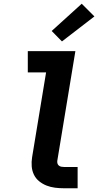

<svg xmlns="http://www.w3.org/2000/svg" viewBox="-20 -1009 540 1029"><path d="M324 0Q299 0 275 -3Q251 -6 229.5 -14.5Q208 -23 190 -37.5Q172 -52 162 -72.5Q152 -93 150 -117Q148 -141 152 -166L227 -621H129V-735H384L287 -147Q286 -140 288 -133Q290 -126 295.5 -121.5Q301 -117 308.5 -115.5Q316 -114 324 -114H396V0ZM312 -787 257 -843 418 -989 486 -921Z"/></svg>

Font: Iosevka SS04 Heavy Oblique
Style: Regular
Weight: 900
Italic angle: -9°
Monospace: yes
Designer: Belleve Invis
Foundry: Belleve Invis
Version: Version 19.0.0; ttfautohint (v1.8.4)